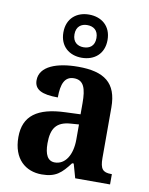

<svg xmlns="http://www.w3.org/2000/svg" viewBox="-90 -880 742 955"><g transform="rotate(10 280.5 -402.0)"><path d="M282 -596C345 -596 394 -634 394 -705C394 -776 345 -814 282 -814C220 -814 171 -776 171 -705C171 -634 220 -596 282 -596ZM282 -649C253 -649 227 -665 227 -705C227 -745 253 -761 282 -761C313 -761 338 -745 338 -705C338 -665 313 -649 282 -649ZM187 10C258 10 286 -17 327 -71H335L355 0H531V-52H527C485 -52 471 -68 471 -123V-378C471 -503 405 -549 274 -549C167 -549 81 -518 81 -447C81 -400 119 -381 200 -381C200 -449 216 -489 263 -489C313 -489 326 -448 326 -374V-318L250 -315C110 -310 41 -261 41 -153C41 -42 106 10 187 10ZM241 -60C205 -60 189 -91 189 -148C189 -221 213 -259 286 -264L327 -267V-191C327 -112 293 -60 241 -60Z"/></g></svg>

Font: Noto Serif SemiCondensed
Style: Bold
Weight: 700
Width: 4
Designer: Monotype Design Team
Foundry: Monotype Imaging Inc.
Version: Version 2.015